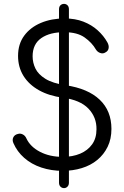

<svg xmlns="http://www.w3.org/2000/svg" viewBox="-20 -870 638 989"><path d="M303 10Q244 10 193 -7Q142 -24 105 -56.5Q68 -89 49 -133Q42 -149 48.5 -162.5Q55 -176 72 -180Q85 -184 97.5 -177.5Q110 -171 116 -157Q136 -114 186 -88Q236 -62 303 -62Q354 -62 393 -78.5Q432 -95 454.5 -126.5Q477 -158 477 -204Q478 -266 435.5 -310.5Q393 -355 303 -367Q233 -376 181 -405Q129 -434 101 -479Q73 -524 73 -582Q73 -643 104.5 -686Q136 -729 190.5 -752Q245 -775 313 -775Q367 -775 409.5 -758.5Q452 -742 483 -714Q514 -686 533 -652Q542 -636 539.5 -621.5Q537 -607 523 -600Q511 -592 496.5 -597Q482 -602 474 -615Q454 -650 416 -677Q378 -704 313 -704Q238 -705 193 -674Q148 -643 148 -580Q148 -547 162.5 -517Q177 -487 214 -464Q251 -441 318 -431Q433 -414 493.5 -356.5Q554 -299 554 -206Q554 -154 534.5 -114Q515 -74 481 -46Q447 -18 401 -4Q355 10 303 10ZM310 99Q299 99 291.5 91.5Q284 84 284 71V-822Q284 -836 291.5 -843Q299 -850 310 -850Q320 -850 327.5 -843Q335 -836 335 -822V71Q335 84 327.5 91.5Q320 99 310 99Z"/></svg>

Font: Comfortaa
Style: Regular
Weight: 400
Designer: Johan Aakerlund
Foundry: Johan Aakerlund
Version: Version 3.104; ttfautohint (v1.8.1.43-b0c9)